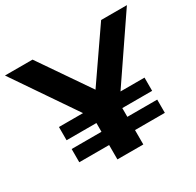

<svg xmlns="http://www.w3.org/2000/svg" viewBox="-165 -872 1067 1043"><g transform="rotate(-30 368.5 -350.0)"><path d="M286.9 0V-305.8L324 -204L-14.3 -700H158.6L424.1 -313.3H322L588.9 -700H750.5L413 -204L449.3 -305.8V0ZM99.8 -90.2V-173.2H636.5V-90.2ZM99.8 -228.2V-311.2H636.5V-228.2Z"/></g></svg>

Font: Montserrat Thin
Style: Regular
Weight: 100
Designer: Julieta Ulanovsky
Foundry: Julieta Ulanovsky
Version: Version 9.000